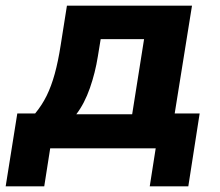

<svg xmlns="http://www.w3.org/2000/svg" viewBox="-38 -523 776 677"><path d="M-18 134 23 -123H86Q110 -152 126.5 -185.5Q143 -219 155 -262.5Q167 -306 176 -364L198 -503H639L578 -123H666L626 134H490L511 0H139L118 134ZM231 -120H428L470 -385H317L307 -324Q298 -267 279 -212.5Q260 -158 231 -120Z"/></svg>

Font: Nunito Sans 7pt ExtraBold
Style: Italic
Weight: 800
Italic angle: -9°
Designer: Vernon Adams
Foundry: Vernon Adams
Version: Version 3.101;gftools[0.9.27]